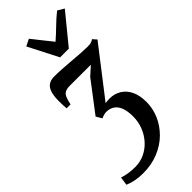

<svg xmlns="http://www.w3.org/2000/svg" viewBox="-354 -889 1184 1184"><g transform="rotate(-45 238.0 -297.0)"><path d="M107.5 246Q69.5 246 38 239.5Q6.5 233 -16.5 222.5L-8 167.5Q15 175.5 41.8 179.8Q68.5 184 99.5 184Q144.5 184 183 165.5Q221.5 147 250.2 114.8Q279 82.5 295 41.2Q311 0 311 -46Q311 -94.5 298.8 -124.8Q286.5 -155 264.5 -169Q242.5 -183 214 -183Q203 -183 191.8 -180Q180.5 -177 169 -171L146.5 -209L296 -405.5L352 -456Q329.5 -456 306 -456Q282.5 -456 259 -456Q235.5 -456 212.2 -456Q189 -456 167.5 -456Q143.5 -456 128.8 -448.8Q114 -441.5 105.5 -423.2Q97 -405 90.5 -371.5H56Q55 -383.5 54.2 -401.5Q53.5 -419.5 53.5 -439.5Q54 -484.5 63.2 -511.8Q72.5 -539 91.8 -551.8Q111 -564.5 141 -564.5Q170.5 -564.5 208.2 -562.2Q246 -560 285.2 -556.5Q324.5 -553 359 -550.8Q393.5 -548.5 416.5 -548.5Q434 -548.5 446.2 -551.5Q458.5 -554.5 468 -562.5L491 -537L248.5 -223.5Q255 -225 264 -226Q273 -227 286.5 -227Q328.5 -227 361.8 -206.5Q395 -186 413.8 -146.8Q432.5 -107.5 432.5 -50.5Q432.5 6 409.5 59Q386.5 112 344 154.2Q301.5 196.5 241.2 221.2Q181 246 107.5 246ZM250 -622 150 -817 195 -839.5Q220 -808 245.8 -775.2Q271.5 -742.5 298 -710Q335 -742 368.5 -775Q402 -808 441 -839.5L483.5 -814.5L326 -622Z"/></g></svg>

Font: Merriweather 28pt SemiBold
Style: Italic
Weight: 600
Italic angle: -7.8°
Version: Version 2.101